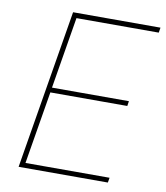

<svg xmlns="http://www.w3.org/2000/svg" viewBox="-82 -796 746 864"><g transform="rotate(10 291.0 -364.0)"><path d="M61.5 0 182.1 -727.5H581.5L577.6 -704.1H201.7L147.5 -377H499L495.6 -354.5H144L88.9 -22.5H473.1L469.2 0Z"/></g></svg>

Font: Inter 18pt Thin
Style: Italic
Weight: 250
Italic angle: -9.3988°
Version: Version 4.001;git-66647c0bb